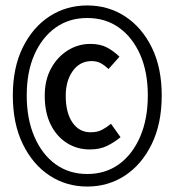

<svg xmlns="http://www.w3.org/2000/svg" viewBox="-20 -674 640 704"><path d="M300 10Q223 10 161.5 -30.5Q100 -71 63.5 -146Q27 -221 27 -324Q27 -426 63.5 -500Q100 -574 161.5 -614Q223 -654 300 -654Q377 -654 438.5 -614Q500 -574 536.5 -500Q573 -426 573 -324Q573 -221 536.5 -146Q500 -71 438.5 -30.5Q377 10 300 10ZM300 -36Q367 -36 416.5 -72Q466 -108 494 -173Q522 -238 522 -324Q522 -410 494 -473.5Q466 -537 416.5 -572.5Q367 -608 300 -608Q233 -608 183.5 -572.5Q134 -537 106 -473.5Q78 -410 78 -324Q78 -238 106 -173Q134 -108 183.5 -72Q233 -36 300 -36ZM309 -126Q263 -126 225.5 -149.5Q188 -173 166 -217Q144 -261 144 -323Q144 -381 167.5 -423.5Q191 -466 229 -489.5Q267 -513 311 -513Q348 -513 373 -499.5Q398 -486 418 -466L378 -421Q363 -435 349 -442.5Q335 -450 316 -450Q273 -450 247 -414Q221 -378 221 -323Q221 -261 245.5 -225Q270 -189 312 -189Q337 -189 354 -198Q371 -207 387 -220L422 -171Q399 -152 372.5 -139Q346 -126 309 -126Z"/></svg>

Font: Source Code Pro ExtraLight Medium
Style: Regular
Weight: 500
Monospace: yes
Version: Version 1.018;hotconv 1.0.116;makeotfexe 2.5.65601